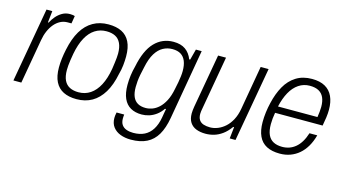

<svg xmlns="http://www.w3.org/2000/svg" viewBox="-81 -833 2346 1311"><g transform="rotate(15 1092.5 -177.5)"><path d="M20 0 113 -526H154L145 -444H150Q162 -468 180 -489Q198 -510 222 -524Q246 -538 277 -538Q289 -538 298 -536.5Q307 -535 311 -533L302 -479H275Q247 -479 223.5 -466.5Q200 -454 181.5 -432Q163 -410 150 -380Q137 -350 131 -314L76 0Z M468 12Q413 12 375 -7Q337 -26 317 -65.5Q297 -105 297 -167Q297 -198 301 -230Q305 -262 312 -295Q329 -377 361 -430.5Q393 -484 440.5 -511Q488 -538 549 -538Q605 -538 643 -519Q681 -500 701 -460Q721 -420 721 -357Q721 -327 717.5 -294.5Q714 -262 705 -230Q689 -149 656.5 -95.5Q624 -42 577 -15Q530 12 468 12ZM469 -37Q516 -37 552.5 -61.5Q589 -86 614 -133.5Q639 -181 651 -251Q655 -278 657.5 -297.5Q660 -317 661.5 -332.5Q663 -348 663 -362Q663 -406 649.5 -434.5Q636 -463 610.5 -476Q585 -489 548 -489Q503 -489 467 -466Q431 -443 406 -397Q381 -351 368 -282Q363 -255 360 -233.5Q357 -212 355.5 -195.5Q354 -179 354 -164Q354 -119 367.5 -91Q381 -63 407 -50Q433 -37 469 -37Z M898 183Q857 183 824 170.5Q791 158 771.5 132.5Q752 107 752 69Q752 62 753 52Q754 42 757 29H811Q810 37 809.5 43.5Q809 50 809 57Q809 85 821 102Q833 119 854.5 126.5Q876 134 902 134Q948 134 981 117.5Q1014 101 1035.5 67Q1057 33 1066 -18Q1069 -35 1071.5 -50.5Q1074 -66 1077 -81H1070Q1051 -53 1027 -35.5Q1003 -18 977 -10Q951 -2 925 -2Q879 -2 846.5 -20.5Q814 -39 797 -77Q780 -115 780 -173Q780 -206 784.5 -240Q789 -274 798 -307Q822 -426 876 -482Q930 -538 1009 -538Q1061 -538 1093.5 -515Q1126 -492 1142 -450H1149L1169 -526H1210L1124 -31Q1111 43 1083.5 90Q1056 137 1010.5 160Q965 183 898 183ZM940 -52Q962 -52 986 -60.5Q1010 -69 1032.5 -89.5Q1055 -110 1073 -144.5Q1091 -179 1101 -231Q1107 -257 1111 -280Q1115 -303 1117.5 -323.5Q1120 -344 1120 -361Q1120 -403 1108.5 -431Q1097 -459 1074 -473.5Q1051 -488 1014 -488Q979 -488 948.5 -471.5Q918 -455 895 -418Q872 -381 859 -318Q852 -288 847 -262.5Q842 -237 840 -215Q838 -193 838 -173Q838 -131 849.5 -104.5Q861 -78 883.5 -65Q906 -52 940 -52Z M1380 12Q1343 12 1314.5 1Q1286 -10 1270 -34.5Q1254 -59 1254 -98Q1254 -110 1255.5 -122Q1257 -134 1259 -147L1326 -526H1382L1316 -150Q1314 -140 1312.5 -129.5Q1311 -119 1311 -110Q1311 -83 1322 -67Q1333 -51 1353 -44.5Q1373 -38 1399 -38Q1426 -38 1453.5 -49Q1481 -60 1505 -81.5Q1529 -103 1547 -136.5Q1565 -170 1573 -216L1627 -526H1683L1590 0H1549L1558 -82H1552Q1526 -46 1497.5 -25.5Q1469 -5 1439.5 3.5Q1410 12 1380 12Z M1905 12Q1849 12 1811.5 -7.5Q1774 -27 1755.5 -67Q1737 -107 1737 -166Q1737 -201 1741.5 -236Q1746 -271 1754 -304Q1770 -374 1799.5 -426.5Q1829 -479 1876 -508.5Q1923 -538 1988 -538Q2044 -538 2080.5 -517.5Q2117 -497 2135 -458Q2153 -419 2153 -364Q2153 -338 2149 -309Q2145 -280 2139 -249H1803Q1799 -227 1797 -206.5Q1795 -186 1795 -167Q1795 -121 1808 -92.5Q1821 -64 1846.5 -50.5Q1872 -37 1909 -37Q1935 -37 1958.5 -45Q1982 -53 2002.5 -70Q2023 -87 2039 -113.5Q2055 -140 2066 -175H2121Q2109 -130 2088.5 -95Q2068 -60 2040.5 -36.5Q2013 -13 1979 -0.5Q1945 12 1905 12ZM1811 -296H2090Q2093 -316 2095 -334.5Q2097 -353 2097 -369Q2097 -409 2085 -435.5Q2073 -462 2048.5 -475.5Q2024 -489 1985 -489Q1942 -489 1907 -465.5Q1872 -442 1848 -398.5Q1824 -355 1811 -296Z"/></g></svg>

Font: Archivo SemiCondensed ExtraLight
Style: Italic
Weight: 250
Width: 4
Italic angle: -10°
Designer: Hector Gatti
Foundry: Omnibus-Type
Version: Version 2.001